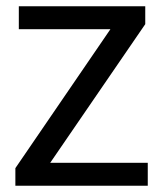

<svg xmlns="http://www.w3.org/2000/svg" viewBox="-20 -592 519 612"><path d="M29 0V-56L332 -499H40V-572H443V-515L140 -73H451V0Z"/></svg>

Font: ltamil15
Style: Book
Weight: 400
Designer: Jelle Bosma - Monotype Design Team
Foundry: Monotype Imaging Inc.
Version: Version 2.003